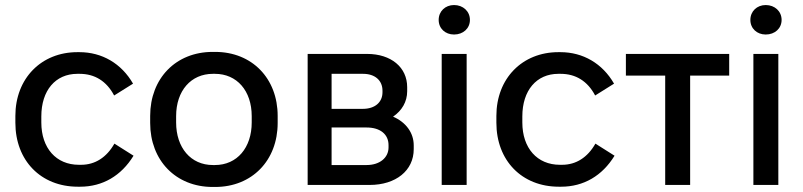

<svg xmlns="http://www.w3.org/2000/svg" viewBox="-20 -734 3186 762"><path d="M289 7H298C387 7 461 -36 510 -116L434 -164C403 -109 357 -80 302 -80H293C203 -80 144 -146 144 -248V-272C144 -375 200 -441 287 -441H296C356 -441 403 -412 433 -355L508 -402C462 -482 385 -527 295 -527H287C144 -527 41 -423 41 -274V-247C41 -97 142 7 289 7Z M824 8H834C980 8 1082 -97 1082 -246V-274C1082 -423 980 -528 834 -528H824C678 -528 576 -423 576 -274V-246C576 -97 678 8 824 8ZM825 -79C737 -79 679 -148 679 -248V-273C679 -374 738 -441 825 -441H833C920 -441 979 -374 979 -273V-248C979 -148 921 -79 833 -79Z M1201 0H1447C1551 0 1622 -57 1622 -142V-157C1622 -207 1591 -249 1540 -271C1575 -295 1596 -330 1596 -372V-388C1596 -467 1532 -520 1437 -520H1201ZM1296 -302V-441H1421C1468 -441 1498 -415 1498 -374V-368C1498 -328 1468 -302 1420 -302ZM1296 -79V-228H1435C1489 -228 1522 -201 1522 -158V-149C1522 -108 1487 -79 1435 -79Z M1782 -597C1818 -597 1845 -621 1845 -655C1845 -689 1818 -714 1782 -714C1747 -714 1721 -689 1721 -655C1721 -621 1747 -597 1782 -597ZM1733 0H1832V-520H1733Z M2198 7H2207C2296 7 2370 -36 2419 -116L2343 -164C2312 -109 2266 -80 2211 -80H2202C2112 -80 2053 -146 2053 -248V-272C2053 -375 2109 -441 2196 -441H2205C2265 -441 2312 -412 2342 -355L2417 -402C2371 -482 2294 -527 2204 -527H2196C2053 -527 1950 -423 1950 -274V-247C1950 -97 2051 7 2198 7Z M2620 0H2719V-434H2874V-520H2464V-434H2620Z M3019 -597C3055 -597 3082 -621 3082 -655C3082 -689 3055 -714 3019 -714C2984 -714 2958 -689 2958 -655C2958 -621 2984 -597 3019 -597ZM2970 0H3069V-520H2970Z"/></svg>

Font: Fixel Text Medium
Style: Regular
Weight: 500
Width: 4
Designer: AlfaBravo + MacPaw
Foundry: Kyrylo Tkachov, Marchela Mozhyna, Serhii Makarenko, Maria Weinstein, Zakhar Kryvoshyya
Version: Version 1.211